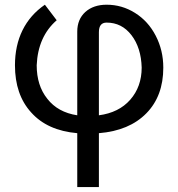

<svg xmlns="http://www.w3.org/2000/svg" viewBox="-20 -548 745 802"><path d="M302.7 233.4H393.1V8.3C478 1.5 543.9 -26.4 591.3 -74.7C638.7 -123 662.1 -186.5 662.1 -265.6C662.1 -314 651.4 -358.4 630.4 -398.9C609.4 -439.5 580.6 -471.2 543.9 -494.1C507.3 -517.1 467.8 -528.3 425.3 -528.3C388.7 -528.3 358.9 -518.1 336.4 -498C314 -477.5 302.7 -450.2 302.7 -416V-66.4C248.5 -74.7 207 -97.7 177.7 -135.3C147.9 -172.4 133.3 -219.2 133.3 -275.4C136.7 -355 164.6 -418 216.8 -463.4L167.5 -528.3C85 -471.7 42.5 -384.8 42.5 -275.4C42.5 -193.8 64.9 -127.9 110.4 -78.1C155.3 -27.8 219.2 1 302.7 8.3ZM393.1 -413.6C393.1 -440.4 403.8 -453.6 425.3 -453.6C467.8 -453.6 502.4 -436 529.3 -400.9C556.2 -365.7 570.3 -320.8 571.8 -265.6C571.8 -212.4 555.7 -167.5 523.9 -131.3C492.2 -95.2 448.2 -73.7 393.1 -66.4Z"/></svg>

Font: Roboto
Style: Regular
Weight: 400
Designer: Google
Version: Version 2.137; 2017